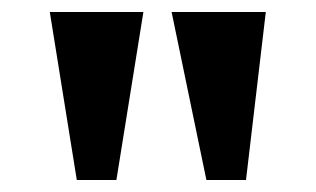

<svg xmlns="http://www.w3.org/2000/svg" viewBox="-20 -734 526 320"><path d="M324 -434H390L423 -714H266ZM108 -434H174L219 -714H63Z"/></svg>

Font: Noto Serif Khmer Condensed ExtraBold
Style: Regular
Weight: 800
Width: 3
Designer: Danh Hong and the Monotype Design Team
Foundry: Monotype Imaging Inc.
Version: Version 2.004